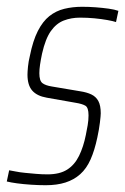

<svg xmlns="http://www.w3.org/2000/svg" viewBox="-25 -538 369 566"><path d="M110 8Q89 8 66.5 6.5Q44 5 25.5 2.5Q7 0 -5 -3L2 -36Q9 -35 21 -32.5Q33 -30 48.5 -28.5Q64 -27 81 -25.5Q98 -24 115 -24Q151 -24 173 -38Q195 -52 208 -78.5Q221 -105 228 -140Q231 -154 233.5 -169Q236 -184 236 -198Q236 -221 226.5 -226.5Q217 -232 198 -235L113 -250Q84 -255 70 -271Q56 -287 56 -318Q56 -326 57.5 -341.5Q59 -357 63 -373Q72 -418 86.5 -446.5Q101 -475 120.5 -490.5Q140 -506 164.5 -512Q189 -518 217 -518Q237 -518 257 -516.5Q277 -515 295 -512.5Q313 -510 324 -506L317 -473Q308 -476 291 -479Q274 -482 253.5 -484Q233 -486 211 -486Q185 -486 163 -477.5Q141 -469 125 -446.5Q109 -424 99 -380Q95 -361 93 -347Q91 -333 91 -322Q91 -300 100 -293Q109 -286 128 -283L211 -269Q231 -266 244.5 -259.5Q258 -253 265 -240Q272 -227 272 -204Q272 -197 269.5 -176.5Q267 -156 262 -133Q254 -95 242 -68Q230 -41 211.5 -24.5Q193 -8 168 0Q143 8 110 8Z"/></svg>

Font: Saira Condensed Thin
Style: Italic
Weight: 250
Width: 3
Italic angle: -12°
Designer: Hector Gatti with collaboration of the Omnibus-Type team
Foundry: Omnibus-Type
Version: Version 1.101